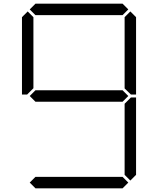

<svg xmlns="http://www.w3.org/2000/svg" viewBox="-20 -1020 856 1040"><path d="M130 -511 127 -508H99V-927L130 -958L161 -927V-542ZM141 -969 172 -1000H644L675 -969L644 -938H172ZM644 -531 675 -500 644 -469H172L141 -500L172 -531ZM686 -489 689 -492H717V-73L686 -42L655 -73V-458ZM686 -958 717 -927V-508H689L686 -511L655 -541V-927ZM675 -31 644 0H172L141 -31L172 -62H644Z"/></svg>

Font: DSEG7 Classic
Style: Light
Weight: 300
Designer: Keshikan(Twitter:@keshinomi_88pro)
Version: Version 0.46